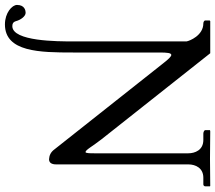

<svg xmlns="http://www.w3.org/2000/svg" viewBox="-111 -619 873 779"><g transform="rotate(90 325.5 -229.5)"><path d="M104 -88C104 -28 104 157 42 157C31 157 25 153 22 143C17 123 2 103 -12 103C-20 103 -44 106 -44 138C-44 158 -12 187 35 187C147 187 149 45 149 -89V-439C149 -473 151 -488 159 -488C165 -488 176 -477 193 -455L542 -14C553 1 566 7 582 8C596 8 603 -2 603 -21V-557C603 -587 618 -618 657 -618H684C688 -618 692 -621 692 -626V-645L690 -646C690 -646 618 -645 579 -645C543 -645 469 -646 469 -646L464 -645V-626C464 -621 473 -618 478 -618H504C545 -618 558 -584 558 -557V-178C558 -159 558 -140 553 -140C544 -140 530 -168 501 -205L152 -646H22L19 -644V-626C19 -621 26 -618 31 -618C80 -618 102 -562 104 -550Z"/></g></svg>

Font: Libertinus Math
Style: Regular
Weight: 400
Designer: Philipp H. Poll, Khaled Hosny
Foundry: Caleb Maclennan
Version: Version 7.050;RELEASE